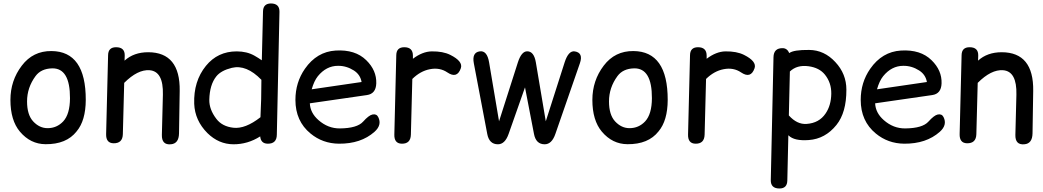

<svg xmlns="http://www.w3.org/2000/svg" viewBox="-20 -806 6001 1105"><path d="M280.3 -412.6Q216.3 -411.1 184.6 -368.2Q135.7 -301.8 135.7 -222.2Q135.7 -145.5 170.9 -107.4Q207 -68.4 253.9 -68.4Q307.1 -68.4 343.8 -107.4Q382.3 -148.9 382.8 -240.7Q383.3 -414.6 280.3 -412.6ZM276.4 -512.2Q474.1 -510.7 473.6 -231Q473.1 -111.8 420.9 -49.8Q362.3 24.9 242.2 23.9Q155.3 23.4 94.7 -48.3Q40 -113.3 40 -231Q40 -342.3 105.5 -428.2Q169.9 -513.2 276.4 -512.2Z M647.9 -534.2Q699.2 -534.2 697.8 -485.8Q697.3 -471.7 696.8 -457Q750 -505.4 833 -505.4Q1017.6 -504.9 1014.2 -282.7L1010.3 -38.6Q1009.3 20.5 963.4 24.4Q910.2 29.3 911.6 -29.8L917.5 -261.2Q920.9 -396 840.3 -401.9Q772.5 -406.7 694.8 -329.1L687 -33.7Q685.5 19.5 633.3 18.6Q589.4 17.6 590.8 -34.7L602.1 -488.8Q603 -534.2 647.9 -534.2Z M1538.6 -786.1Q1589.4 -786.1 1588.4 -737.8L1573.2 -31.2Q1572.8 22 1520 21Q1481 20 1477.5 -21Q1405.3 24.9 1323.2 24.4Q1238.8 23.9 1173.8 -40Q1101.6 -112.3 1097.7 -208.5Q1093.3 -338.4 1165 -426.8Q1232.9 -510.3 1342.3 -510.3Q1400.9 -510.3 1444.8 -485.4Q1467.8 -472.2 1486.8 -459L1493.7 -740.7Q1494.6 -785.2 1538.6 -786.1ZM1479 -131.3Q1484.4 -232.9 1484.4 -346.7Q1397.9 -436 1314 -415.5Q1252.4 -400.4 1225.1 -366.7Q1186.5 -318.4 1184.6 -231.9Q1183.6 -176.3 1225.1 -122.1Q1258.3 -78.1 1323.2 -70.8Q1391.6 -63 1479 -131.3Z M1763.2 -211.4Q1765.6 -156.2 1813 -114.7Q1867.7 -66.4 1936 -66.9Q2035.6 -67.9 2069.8 -106Q2102.5 -142.6 2123.5 -147Q2147 -151.9 2156.7 -132.3Q2179.7 -86.9 2135.3 -47.4Q2057.1 22 1930.2 21Q1836.9 20 1767.1 -37.6Q1680.2 -108.9 1680.2 -231Q1680.2 -331.5 1734.9 -410.2Q1803.2 -508.3 1911.6 -515.1Q2024.4 -522 2087.9 -459.5Q2147.9 -400.9 2145.5 -326.2Q2143.6 -266.1 2091.3 -258.8ZM1773.9 -292 2061 -334Q2053.7 -376.5 2016.6 -400.4Q1973.6 -427.7 1925.3 -427.2Q1857.9 -427.2 1809.1 -367.2Q1787.6 -340.3 1773.9 -292Z M2306.6 -534.2Q2356.4 -534.2 2356.4 -485.8Q2356.4 -477.1 2356.4 -467.8Q2411.1 -509.3 2464.4 -510.3Q2529.3 -511.2 2571.3 -490.2Q2645.5 -453.1 2632.3 -413.6Q2610.8 -351.1 2554.7 -389.2Q2510.7 -418.9 2454.1 -407.7Q2398.9 -397 2353 -351.6L2344.7 -31.2Q2343.3 22 2292 21Q2248 20 2249.5 -32.2L2260.7 -488.8Q2261.7 -534.2 2306.6 -534.2Z M3064 -446.8 3121.1 -107.9 3229.5 -446.8Q3251.5 -515.6 3287.6 -510.3Q3338.4 -502.4 3317.4 -441.9L3176.3 -35.2Q3155.8 24.4 3114.7 24.4Q3064.5 24.4 3053.2 -35.2L3001.5 -303.2L2907.2 -35.2Q2886.2 24.4 2845.7 24.4Q2795.4 24.4 2784.2 -35.2L2707 -441.9Q2695.3 -503.4 2740.2 -510.3Q2783.2 -517.1 2794.9 -446.8L2852.1 -107.9L2960.4 -446.8Q2981 -510.7 3014.2 -510.7Q3053.2 -510.7 3064 -446.8Z M3629.4 -412.6Q3565.4 -411.1 3533.7 -368.2Q3484.9 -301.8 3484.9 -222.2Q3484.9 -145.5 3520 -107.4Q3556.2 -68.4 3603 -68.4Q3656.2 -68.4 3692.9 -107.4Q3731.4 -148.9 3731.9 -240.7Q3732.4 -414.6 3629.4 -412.6ZM3625.5 -512.2Q3823.2 -510.7 3822.8 -231Q3822.3 -111.8 3770 -49.8Q3711.4 24.9 3591.3 23.9Q3504.4 23.4 3443.8 -48.3Q3389.2 -113.3 3389.2 -231Q3389.2 -342.3 3454.6 -428.2Q3519 -513.2 3625.5 -512.2Z M3997.1 -534.2Q4046.9 -534.2 4046.9 -485.8Q4046.9 -477.1 4046.9 -467.8Q4101.6 -509.3 4154.8 -510.3Q4219.7 -511.2 4261.7 -490.2Q4335.9 -453.1 4322.8 -413.6Q4301.3 -351.1 4245.1 -389.2Q4201.2 -418.9 4144.5 -407.7Q4089.4 -397 4043.5 -351.6L4035.2 -31.2Q4033.7 22 3982.4 21Q3938.5 20 3939.9 -32.2L3951.2 -488.8Q3952.1 -534.2 3997.1 -534.2Z M4465.8 278.8Q4415 278.8 4416 230L4431.6 -476.6Q4432.6 -529.8 4484.9 -528.8Q4510.3 -528.3 4522.5 -500.5Q4546.9 -519.5 4636.7 -518.6Q4723.6 -518.1 4787.6 -448.7Q4851.1 -380.9 4851.1 -290Q4851.6 -158.7 4793.9 -86.9Q4729.5 -6.8 4634.8 0Q4551.3 6.3 4518.6 -26.4Q4518.1 -26.9 4517.1 -27.3L4511.2 232.9Q4510.3 278.8 4465.8 278.8ZM4525.9 -394.5 4520 -141.6Q4567.4 -88.9 4622.1 -92.8Q4694.3 -97.7 4731.4 -152.8Q4763.2 -199.2 4764.2 -266.6Q4765.1 -329.6 4727.5 -376.5Q4695.3 -416.5 4632.8 -424.8Q4566.4 -433.6 4525.9 -394.5Z M5016.6 -211.4Q5019 -156.2 5066.4 -114.7Q5121.1 -66.4 5189.5 -66.9Q5289.1 -67.9 5323.2 -106Q5356 -142.6 5377 -147Q5400.4 -151.9 5410.2 -132.3Q5433.1 -86.9 5388.7 -47.4Q5310.5 22 5183.6 21Q5090.3 20 5020.5 -37.6Q4933.6 -108.9 4933.6 -231Q4933.6 -331.5 4988.3 -410.2Q5056.6 -508.3 5165 -515.1Q5277.8 -522 5341.3 -459.5Q5401.4 -400.9 5398.9 -326.2Q5397 -266.1 5344.7 -258.8ZM5027.3 -292 5314.5 -334Q5307.1 -376.5 5270 -400.4Q5227.1 -427.7 5178.7 -427.2Q5111.3 -427.2 5062.5 -367.2Q5041 -340.3 5027.3 -292Z M5560.1 -534.2Q5611.3 -534.2 5609.9 -485.8Q5609.4 -471.7 5608.9 -457Q5662.1 -505.4 5745.1 -505.4Q5929.7 -504.9 5926.3 -282.7L5922.4 -38.6Q5921.4 20.5 5875.5 24.4Q5822.3 29.3 5823.7 -29.8L5829.6 -261.2Q5833 -396 5752.4 -401.9Q5684.6 -406.7 5606.9 -329.1L5599.1 -33.7Q5597.7 19.5 5545.4 18.6Q5501.5 17.6 5502.9 -34.7L5514.2 -488.8Q5515.1 -534.2 5560.1 -534.2Z"/></svg>

Font: Comic Relief
Style: Regular
Weight: 400
Designer: Jeff Davis
Foundry: Loudifier
Version: Version 1.0